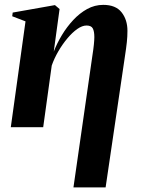

<svg xmlns="http://www.w3.org/2000/svg" viewBox="-20 -536 600 809"><path d="M289.5 253.5 369.5 -303Q373.5 -328 375.5 -348Q377.5 -368 377.5 -379.5Q377.5 -404 371 -416.2Q364.5 -428.5 344.5 -428.5Q326.5 -428.5 305.5 -413.8Q284.5 -399 263.8 -374.2Q243 -349.5 225.8 -319.8Q208.5 -290 198 -260L162 0H25.5L87.5 -446L31.5 -467.5L33.5 -483L211.5 -514.5L231 -498L206.5 -318.5Q220 -353.5 240.8 -388Q261.5 -422.5 288.5 -451.5Q315.5 -480.5 347.2 -498Q379 -515.5 415 -515.5Q467.5 -515.5 492.2 -484.2Q517 -453 517 -406Q517 -382.5 514.5 -358.8Q512 -335 506 -296L425 253.5Z"/></svg>

Font: Merriweather 144pt
Style: Bold Italic
Weight: 700
Italic angle: -7.8°
Version: Version 2.101